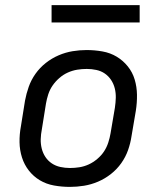

<svg xmlns="http://www.w3.org/2000/svg" viewBox="-20 -724 640 752"><path d="M254 8Q222 8 191.5 2.5Q161 -3 136 -18Q111 -33 93 -56Q75 -79 66 -107.5Q57 -136 56.5 -167Q56 -198 62 -230L78 -330Q83 -357 92.5 -384Q102 -411 119 -435Q136 -459 159.5 -477.5Q183 -496 210 -507.5Q237 -519 264.5 -523.5Q292 -528 319 -528Q351 -528 381.5 -522.5Q412 -517 437 -502Q462 -487 480.5 -464Q499 -441 507.5 -412.5Q516 -384 516.5 -353Q517 -322 512 -290L495 -190Q491 -163 481.5 -136Q472 -109 455 -85Q438 -61 414.5 -42.5Q391 -24 364 -12.5Q337 -1 309 3.5Q281 8 254 8ZM254 -66Q273 -66 291.5 -69Q310 -72 327.5 -80Q345 -88 361 -101.5Q377 -115 387.5 -131Q398 -147 404 -165.5Q410 -184 413 -202L430 -302Q433 -322 433.5 -341Q434 -360 429.5 -378Q425 -396 415 -411Q405 -426 390.5 -436Q376 -446 357.5 -450Q339 -454 320 -454Q301 -454 282.5 -451Q264 -448 246 -440Q228 -432 212.5 -418.5Q197 -405 186 -389Q175 -373 169 -354.5Q163 -336 160 -318L144 -218Q140 -198 139.5 -179Q139 -160 143.5 -142Q148 -124 158 -109Q168 -94 183 -84Q198 -74 216.5 -70Q235 -66 254 -66ZM182 -636V-704H527V-636Z"/></svg>

Font: Iosevka Aile Oblique
Style: Regular
Weight: 400
Italic angle: -9°
Designer: Belleve Invis
Foundry: Belleve Invis
Version: Version 31.1.0; ttfautohint (v1.8.4)